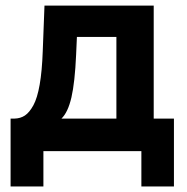

<svg xmlns="http://www.w3.org/2000/svg" viewBox="-20 -544 672 691"><path d="M18.1 127V-117.2H32.2Q53.7 -117.7 69.8 -128.4Q85.9 -139.2 100.1 -165Q114.3 -190.9 122.8 -239.5Q131.3 -288.1 133.8 -358.9L140.1 -523.9H533.2V-117.2H606V127H488.8V0H136.2V127ZM201.2 -117.2H398.9V-411.1H256.8L253.9 -346.2Q249.5 -247.6 237.1 -193.6Q224.6 -139.6 201.2 -117.2Z"/></svg>

Font: Rawline
Style: Bold
Weight: 700
Designer: Matt McInerney, Pablo Impallari, Rodrigo Fuenzalida
Foundry: Matt McInerney, Pablo Impallari, Rodrigo Fuenzalida
Version: Version 4.020;PS 004.020;hotconv 1.0.88;makeotf.lib2.5.64775